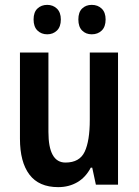

<svg xmlns="http://www.w3.org/2000/svg" viewBox="-20 -759 570 789"><path d="M465 -543V0H374L359 -70H353Q332 -30 297.5 -10Q263 10 219 10Q140 10 101 -41.5Q62 -93 62 -189V-543H179V-217Q179 -91 249 -91Q307 -91 328 -135.5Q349 -180 349 -267V-543ZM118 -679Q118 -709 134 -724Q150 -739 174 -739Q198 -739 214 -723.5Q230 -708 230 -679Q230 -649 214 -633.5Q198 -618 174 -618Q150 -618 134 -633.5Q118 -649 118 -679ZM302 -679Q302 -709 317.5 -724Q333 -739 357 -739Q382 -739 398 -723.5Q414 -708 414 -679Q414 -649 398 -633.5Q382 -618 357 -618Q333 -618 317.5 -633.5Q302 -649 302 -679Z"/></svg>

Font: Noto Sans Thai Looped Condensed SemiBold
Style: Regular
Weight: 600
Width: 3
Designer: Sasikarn Vongin, Ben Mitchell
Foundry: The Fontpad Ltd
Version: Version 1.001; ttfautohint (v1.8.4.7-5d5b)